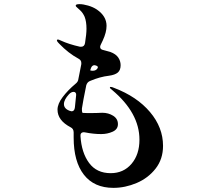

<svg xmlns="http://www.w3.org/2000/svg" viewBox="-20 -856 1040 928"><path d="M768 -151Q768 -87 732 -41Q696 5 640.5 28.5Q585 52 528 52Q435 52 385.5 -11.5Q336 -75 336 -191V-216Q336 -234 321 -241Q258 -274 258 -326Q258 -354 283 -387Q308 -420 345 -451Q358 -461 359 -475L363 -495Q369 -528 373 -546V-552Q373 -565 360 -572Q310 -599 266 -645Q265 -646 260 -651.5Q255 -657 255 -661Q255 -665 260 -665Q264 -665 274 -660Q313 -642 367 -630H372Q388 -630 391 -648Q398 -692 398 -717Q398 -752 389 -775Q380 -795 366.5 -807Q353 -819 349 -823Q346 -826 346 -829Q346 -836 364 -836Q382 -836 406 -829Q430 -822 448 -810Q495 -778 495 -731Q495 -700 477 -661Q471 -647 467 -640Q464 -634 464 -629Q464 -617 480 -614L513 -605Q540 -595 551.5 -578Q563 -561 563 -541Q563 -517 549.5 -505.5Q536 -494 507 -490Q463 -485 416 -465Q402 -460 397 -444Q381 -366 376 -332V-326Q376 -310 381 -310H389Q404 -309 422.5 -309.5Q441 -310 450 -310Q459 -311 474 -311Q504 -311 527 -296.5Q550 -282 550 -256Q550 -231 524.5 -219.5Q499 -208 469 -208Q432 -208 392 -216Q389 -217 385 -217Q377 -217 372.5 -212Q368 -207 369 -198Q374 -118 410.5 -68.5Q447 -19 515 -19Q577 -19 615.5 -64Q654 -109 654 -181Q654 -310 522 -421Q520 -423 515.5 -426.5Q511 -430 511 -433Q511 -436 515 -436Q521 -436 532 -431Q642 -389 705 -314.5Q768 -240 768 -151ZM445 -539 437 -541Q424 -541 419 -525L416 -516Q421 -514 428 -514Q445 -514 452 -527L453 -531Q453 -536 445 -539ZM318 -320Q324 -318 326 -318Q340 -318 342 -337L348 -396Q349 -403 345.5 -407.5Q342 -412 336 -412Q324 -412 313 -400Q289 -374 289 -353Q289 -330 318 -320Z"/></svg>

Font: Shippori Mincho B1
Style: Bold
Weight: 700
Designer: FONTDASU
Foundry: FONTDASU / Google Inc. / but / Adobe
Version: Version 3.110; ttfautohint (v1.8.3)